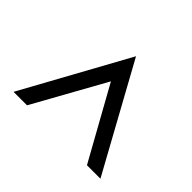

<svg xmlns="http://www.w3.org/2000/svg" viewBox="-122 -645 725 725"><g transform="rotate(-45 241.0 -282.0)"><path d="M32 -50 454 -282 32 -514V-442L320 -282L32 -122Z"/></g></svg>

Font: Charger Sport
Style: Regular
Weight: 400
Designer: Jasper
Foundry: Cannot Into Space Fonts
Version: Version 1.1